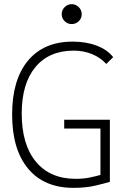

<svg xmlns="http://www.w3.org/2000/svg" viewBox="-20 -906 626 936"><path d="M337.9 9.8Q195.3 9.8 117.2 -83.7Q39.1 -177.2 39.1 -347.7Q39.1 -517.1 116.2 -610.1Q193.4 -703.1 334 -703.1Q400.4 -703.1 451.9 -683.3Q503.4 -663.6 531.7 -627.4L498 -594.2Q469.7 -625.5 428.5 -642.3Q387.2 -659.2 339.8 -659.2Q219.2 -659.2 152.6 -578.9Q85.9 -498.5 85.9 -352.5Q85.9 -201.2 155 -117.7Q224.1 -34.2 349.6 -34.2Q386.7 -34.2 417.2 -40.5Q447.8 -46.9 469.7 -53.2V-279.3H293V-322.3H515.6V-19.5Q495.1 -13.2 447.5 -1.7Q399.9 9.8 337.9 9.8ZM329.6 -788.6Q309.6 -788.6 295.2 -802.7Q280.8 -816.9 280.8 -836.9Q280.8 -856.9 295.2 -871.3Q309.6 -885.7 329.6 -885.7Q349.6 -885.7 364 -871.3Q378.4 -856.9 378.4 -836.9Q378.4 -816.9 364 -802.7Q349.6 -788.6 329.6 -788.6Z"/></svg>

Font: Cascadia Code ExtraLight
Style: Regular
Weight: 200
Monospace: yes
Designer: Aaron Bell
Foundry: Saja Typeworks
Version: Version 2407.024; ttfautohint (v1.8.4)